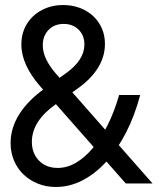

<svg xmlns="http://www.w3.org/2000/svg" viewBox="-20 -730 640 764"><path d="M480.4 0H587L203.2 -436Q177.2 -466 163.7 -494.3Q150.2 -522.6 150.2 -550Q150.2 -587.2 173.2 -611Q196.1 -634.8 233.4 -634.8Q269.8 -634.8 292.8 -612Q315.8 -589.2 315.8 -553Q315.8 -521.6 297.5 -493.3Q279.2 -465 243.6 -439.4L157.4 -377.6Q90.8 -330 56.5 -275.2Q22.2 -220.4 22.2 -160.9Q22.2 -123.4 35.6 -91.4Q49 -59.3 73.2 -36.1Q97.4 -12.9 130.3 0.6Q163.3 14 202.4 14Q257 14 307.8 -12.1Q358.6 -38.2 402.2 -85.8Q445.8 -133.4 480.8 -201Q515.8 -268.6 537.8 -352H454Q435.4 -286.8 408.8 -233.3Q382.2 -179.8 350.1 -141.6Q318 -103.4 282.5 -82.6Q247 -61.8 209.6 -61.8Q163.6 -61.8 135.2 -90.8Q106.8 -119.9 106.8 -165.8Q106.8 -207 130.8 -244.5Q154.8 -282 202.2 -315.4L288.4 -377.2Q341.8 -415 369.7 -459.9Q397.6 -504.8 397.6 -555.2Q397.6 -588.8 385.3 -617.1Q373 -645.4 350.7 -666.1Q328.5 -686.7 297.8 -698.4Q267 -710 231 -710Q194.8 -710 164.5 -698.2Q134.2 -686.4 111.8 -665.4Q89.5 -644.5 77.2 -616.1Q65 -587.6 65 -553.6Q65 -512.2 84 -470.6Q103 -429 139.6 -387Z"/></svg>

Font: CommitMonoV142 ExtLt
Style: Regular
Weight: 200
Monospace: yes
Designer: Eigil Nikolajsen
Foundry: Eigil Nikolajsen
Version: Version 1.142